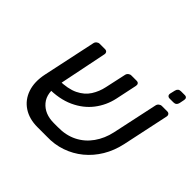

<svg xmlns="http://www.w3.org/2000/svg" viewBox="-173 -888 1076 1076"><g transform="rotate(45 365.5 -349.5)"><path d="M337 -75Q401 -74 451 -99Q501 -124 534 -170.5Q567 -217 580 -277L638 -548Q640 -558 648 -564.5Q656 -571 666 -571H708Q718 -571 723 -564.5Q728 -558 726 -548L667 -270Q653 -206 622 -154.5Q591 -103 546.5 -66.5Q502 -30 447 -11Q392 8 331 6H256Q191 6 145.5 -24Q100 -54 81.5 -108Q63 -162 78 -233L145 -548Q147 -558 155 -564.5Q163 -571 173 -571H215Q225 -571 230 -564.5Q235 -558 233 -548L173 -253Q154 -167 193 -121Q232 -75 305 -75ZM140 -192 153 -265Q226 -266 270 -287.5Q314 -309 337 -345Q360 -381 369 -424L396 -548Q398 -558 406 -564.5Q414 -571 424 -571H465Q476 -571 480.5 -564.5Q485 -558 483 -548L456 -420Q442 -355 402 -303Q362 -251 296.5 -221Q231 -191 140 -192ZM667 -631Q657 -631 652 -637Q647 -643 649 -653L656 -683Q661 -705 683 -705H713Q723 -705 727.5 -699Q732 -693 730 -683L724 -653Q719 -631 697 -631Z"/></g></svg>

Font: Rubik
Style: Italic
Weight: 400
Italic angle: -12°
Designer: Hubert and Fischer
Foundry: Hubert and Fischer
Version: Version 2.300;gftools[0.9.30]